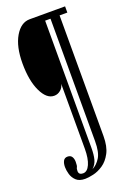

<svg xmlns="http://www.w3.org/2000/svg" viewBox="-158 -757 643 943"><g transform="rotate(-20 164.0 -285.0)"><path d="M116.5 130Q85.5 130 69.5 114.8Q53.5 99.5 47.8 79Q42 58.5 42 42Q42 22.5 48.8 10Q55.5 -2.5 71 -2.5Q86.5 -2.5 93.5 8.2Q100.5 19 100.5 35.5Q100.5 56.5 96.8 62.5Q93 68.5 93 81Q93 101 115.5 101Q138 101 151.2 71.2Q164.5 41.5 164.5 -10V-349Q161 -330 146.2 -317.8Q131.5 -305.5 113.5 -305.5H112.5Q73.5 -305.5 46.8 -361.5Q20 -417.5 20 -508Q20 -595.5 50.8 -647.8Q81.5 -700 127.5 -700H312.5V-667.5H272V-37.5Q272 17.5 254.2 50.8Q236.5 84 210.8 101.2Q185 118.5 159 124.2Q133 130 116.5 130ZM165.5 97.5Q189.5 86 207 58.2Q224.5 30.5 224.5 -27.5V-667.5H196.5V-3.5Q196.5 33.5 190.2 57Q184 80.5 165.5 97.5Z"/></g></svg>

Font: Imbue 10pt Light
Style: Regular
Weight: 300
Designer: Tyler Finck
Foundry: Etcetera Type Company
Version: Version 1.102; ttfautohint (v1.8.3)